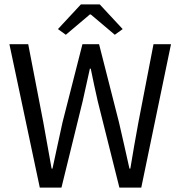

<svg xmlns="http://www.w3.org/2000/svg" viewBox="-20 -858 826 878"><path d="M162 0 23 -656H109L178 -299Q187 -245 197 -193Q207 -141 216 -87H220Q231 -141 243 -193.5Q255 -246 266 -299L357 -656H433L524 -299Q536 -247 548 -194Q560 -141 572 -87H576Q585 -141 594 -193.5Q603 -246 613 -299L682 -656H762L626 0H526L427 -395Q418 -433 410.5 -469.5Q403 -506 395 -544H391Q383 -506 374.5 -469.5Q366 -433 358 -395L261 0ZM245 -725 350 -838H436L541 -725L505 -699L395 -792H391L281 -699Z"/></svg>

Font: Giro Regular
Style: Regular
Weight: 400
Designer: Paul D. Hunt
Foundry: Adobe Systems Incorporated
Version: Version 1.000;PS 1.0;hotconv 1.0.88;makeotf.lib2.5.647800